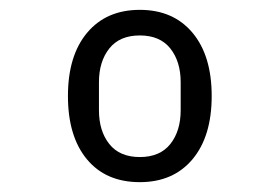

<svg xmlns="http://www.w3.org/2000/svg" viewBox="-20 -709 568 390"><path d="M264 -339Q195 -339 156.5 -385.5Q118 -432 118 -514Q118 -596 157 -642.5Q196 -689 264 -689Q332 -689 371 -642.5Q410 -596 410 -514Q410 -432 371 -385.5Q332 -339 264 -339ZM264 -390Q305 -390 326 -416.5Q347 -443 347 -485V-542Q347 -584 326 -610.5Q305 -637 264 -637Q223 -637 202 -610.5Q181 -584 181 -542V-485Q181 -443 202 -416.5Q223 -390 264 -390Z"/></svg>

Font: PlemolJP
Style: Regular
Weight: 400
Monospace: yes
Version: v2.0.4; ttfautohint (v1.8.4.7-5d5b-dirty) -l 6 -r 45 -G 200 